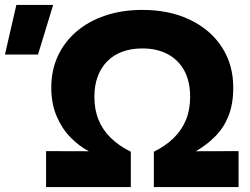

<svg xmlns="http://www.w3.org/2000/svg" viewBox="-158 -755 1011 775"><path d="M28 0V-145L200.5 -144.5Q161.5 -165 127 -200Q92.5 -235 70.8 -285.5Q49 -336 49 -401.5Q49 -471.5 75.5 -528.8Q102 -586 150.8 -627.8Q199.5 -669.5 267 -692.2Q334.5 -715 416.5 -715Q526 -715 608.8 -675.2Q691.5 -635.5 737.5 -565Q783.5 -494.5 783.5 -401.5Q783.5 -336 764.8 -288.2Q746 -240.5 712 -205.8Q678 -171 632.5 -144.5L805 -145V0H463V-142.5Q510.5 -166 543 -197.8Q575.5 -229.5 592.5 -270.8Q609.5 -312 609.5 -364Q609.5 -426.5 585.8 -470Q562 -513.5 518.8 -536.5Q475.5 -559.5 416.5 -559.5Q372 -559.5 336.5 -546.5Q301 -533.5 275.8 -508.5Q250.5 -483.5 236.8 -447.2Q223 -411 223 -364Q223 -312 240 -270.8Q257 -229.5 289.8 -197.8Q322.5 -166 370 -142.5V0ZM-138 -535 -92 -735H56.5L-4.5 -535Z"/></svg>

Font: Geologica Roman
Style: Bold
Weight: 700
Designer: Sindre Bremnes, Frode Helland
Foundry: Monokrom Skriftforlag AS
Version: Version 1.010;gftools[0.9.28]